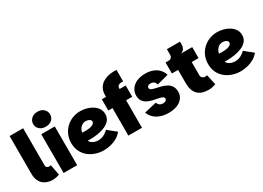

<svg xmlns="http://www.w3.org/2000/svg" viewBox="-18 -1616 3294 2408"><g transform="rotate(-30 1628.5 -411.5)"><path d="M56 -196V-740H252V-203Q252 -181 265.5 -171Q279 -161 297 -161Q310 -161 321 -165L350 -12Q304 7 249 7Q202 7 157.5 -12Q113 -31 84.5 -75.5Q56 -120 56 -196Z M411 0V-561H607V0ZM510 -614Q455 -614 421 -644.5Q387 -675 387 -721Q387 -768 421 -799Q455 -830 510 -830Q565 -830 598.5 -799Q632 -768 632 -721Q632 -675 598.5 -644.5Q565 -614 510 -614Z M992 7Q934 7 878.5 -11Q823 -29 778.5 -64.5Q734 -100 707.5 -153Q681 -206 681 -276Q681 -340 704 -393.5Q727 -447 768 -486Q809 -525 862.5 -546.5Q916 -568 977 -568Q1024 -568 1069.5 -555.5Q1115 -543 1152.5 -518.5Q1190 -494 1212 -459Q1234 -424 1234 -380Q1234 -328 1205 -293Q1176 -258 1128 -237.5Q1080 -217 1023.5 -208Q967 -199 913 -199Q907 -199 900.5 -199Q894 -199 888 -199.5Q882 -200 876 -200Q881 -183 898.5 -168Q916 -153 942 -144.5Q968 -136 996 -136Q1027 -136 1054 -146Q1081 -156 1103.5 -171.5Q1126 -187 1141 -204L1261 -107Q1232 -69 1188.5 -43.5Q1145 -18 1094.5 -5.5Q1044 7 992 7ZM909 -320Q932 -320 956.5 -322.5Q981 -325 1001.5 -331.5Q1022 -338 1035 -350Q1048 -362 1048 -380Q1048 -394 1037 -404Q1026 -414 1009.5 -419.5Q993 -425 976 -425Q942 -425 917.5 -408Q893 -391 880.5 -367Q868 -343 866 -322Q873 -321 885.5 -320.5Q898 -320 909 -320Z M1349 0V-398H1288V-561H1349V-585Q1349 -647 1375 -688.5Q1401 -730 1443 -753Q1485 -776 1534.5 -784Q1584 -792 1632 -788V-622Q1621 -623 1600.5 -622Q1580 -621 1563 -610Q1546 -599 1546 -570V-561H1634V-398H1546V0Z M1932 7Q1869 7 1816.5 -11Q1764 -29 1728 -63.5Q1692 -98 1675 -145L1854 -186Q1860 -161 1880 -146.5Q1900 -132 1931 -132Q1956 -132 1970 -143Q1984 -154 1984 -169Q1984 -190 1962.5 -200Q1941 -210 1906.5 -216.5Q1872 -223 1834 -231.5Q1796 -240 1761.5 -257Q1727 -274 1705.5 -305Q1684 -336 1684 -387Q1684 -436 1711 -477Q1738 -518 1790 -543Q1842 -568 1918 -568Q1982 -568 2030.5 -549Q2079 -530 2110.5 -495.5Q2142 -461 2156 -415L1988 -370Q1983 -397 1964.5 -412.5Q1946 -428 1914 -428Q1890 -428 1877.5 -418Q1865 -408 1865 -392Q1865 -372 1886.5 -361.5Q1908 -351 1942.5 -344Q1977 -337 2015.5 -327Q2054 -317 2088.5 -298.5Q2123 -280 2144.5 -247.5Q2166 -215 2166 -162Q2166 -112 2137 -73.5Q2108 -35 2055.5 -14Q2003 7 1932 7Z M2513 7Q2406 7 2353.5 -47Q2301 -101 2301 -209V-402H2211V-561H2597V-402H2498V-209Q2498 -187 2514 -172.5Q2530 -158 2554 -158Q2561 -158 2568 -159.5Q2575 -161 2582 -163L2615 -13Q2593 -6 2567.5 0.5Q2542 7 2513 7ZM2256 -515V-561Q2279 -561 2294 -576Q2309 -591 2309 -614V-697H2498V-644Q2498 -629 2490.5 -611Q2483 -593 2468 -579Q2453 -565 2430 -561Z M2974 7Q2916 7 2860.5 -11Q2805 -29 2760.5 -64.5Q2716 -100 2689.5 -153Q2663 -206 2663 -276Q2663 -340 2686 -393.5Q2709 -447 2750 -486Q2791 -525 2844.5 -546.5Q2898 -568 2959 -568Q3006 -568 3051.5 -555.5Q3097 -543 3134.5 -518.5Q3172 -494 3194 -459Q3216 -424 3216 -380Q3216 -328 3187 -293Q3158 -258 3110 -237.5Q3062 -217 3005.5 -208Q2949 -199 2895 -199Q2889 -199 2882.5 -199Q2876 -199 2870 -199.5Q2864 -200 2858 -200Q2863 -183 2880.5 -168Q2898 -153 2924 -144.5Q2950 -136 2978 -136Q3009 -136 3036 -146Q3063 -156 3085.5 -171.5Q3108 -187 3123 -204L3243 -107Q3214 -69 3170.5 -43.5Q3127 -18 3076.5 -5.5Q3026 7 2974 7ZM2891 -320Q2914 -320 2938.5 -322.5Q2963 -325 2983.5 -331.5Q3004 -338 3017 -350Q3030 -362 3030 -380Q3030 -394 3019 -404Q3008 -414 2991.5 -419.5Q2975 -425 2958 -425Q2924 -425 2899.5 -408Q2875 -391 2862.5 -367Q2850 -343 2848 -322Q2855 -321 2867.5 -320.5Q2880 -320 2891 -320Z"/></g></svg>

Font: Parkinsans Light ExtraBold
Style: Regular
Weight: 800
Version: Version 1.000